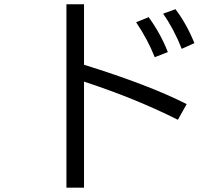

<svg xmlns="http://www.w3.org/2000/svg" viewBox="-20 -831 1040 896"><path d="M290 -811H372.1V-528.8Q676.3 -434.1 851.1 -345.2L810.1 -272Q614.3 -370.6 372.1 -450.2V44.9H290ZM702.1 -564Q669.9 -646 615.2 -727.1L673.8 -751Q730.5 -672.4 763.2 -587.9ZM828.1 -603Q792.5 -693.8 741.2 -767.1L798.8 -788.1Q850.1 -720.7 887.2 -629.9Z"/></svg>

Font: BIZ UDGothic
Style: Regular
Weight: 400
Monospace: yes
Designer: TypeBank Co., Ltd.
Foundry: Morisawa Inc.
Version: Version 1.05